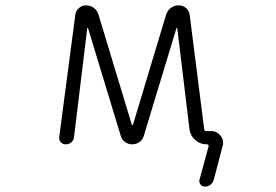

<svg xmlns="http://www.w3.org/2000/svg" viewBox="-20 -565 1040 723"><path d="M476.6 -94.7Q476.6 -93.8 478.5 -93.8Q480.5 -93.8 480.5 -94.7L605.5 -509.8Q610.4 -525.4 623.5 -535.2Q636.7 -544.9 653.3 -544.9Q668.9 -544.9 680.7 -534.7Q692.4 -524.4 694.3 -508.8L749 -78.1Q750 -71.3 756.8 -71.3H775.4Q796.9 -71.3 810.5 -53.7Q820.3 -42 820.3 -27.3Q820.3 -21.5 818.4 -15.6L785.2 111.3Q782.2 123 772.9 130.4Q763.7 137.7 751 137.7Q741.2 137.7 734.9 129.4Q728.5 121.1 731.4 111.3L765.6 -14.6Q766.6 -16.6 764.6 -19Q762.7 -21.5 760.7 -21.5H757.8Q733.4 -21.5 714.8 -38.1Q696.3 -54.7 693.4 -79.1L647.5 -459Q647.5 -460 646 -460Q644.5 -460 644.5 -459L521.5 -53.7Q517.6 -39.1 505.4 -30.3Q493.2 -21.5 478 -21.5Q462.9 -21.5 450.7 -30.3Q438.5 -39.1 434.6 -53.7L311.5 -459Q311.5 -460 310.1 -460Q308.6 -460 308.6 -459L258.8 -49.8Q258.8 -42 253.9 -35.2Q249 -28.3 242.2 -24.9Q235.4 -21.5 227.5 -21.5Q215.8 -21.5 208.5 -29.8Q201.2 -38.1 203.1 -49.8L263.7 -509.8Q265.6 -524.4 277.3 -534.7Q289.1 -544.9 303.7 -544.9Q320.3 -544.9 333 -535.6Q345.7 -526.4 350.6 -510.7Z"/></svg>

Font: Rounded Mgen+ 2m light
Style: Regular
Weight: 200
Designer: [Source Han Sans]
Ryoko NISHIZUKA  (kana & ideographs); Paul D. Hunt (Latin, Greek & Cyrillic); Wenlong ZHANG  (bopomofo
Version: Version 1.059.20150602